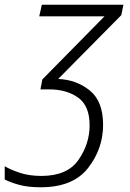

<svg xmlns="http://www.w3.org/2000/svg" viewBox="-95 -552 549 812"><path d="M77 240Q214 240 277.5 158.5Q341 77 341 -24Q341 -124 284.5 -169.5Q228 -215 151 -218L418 -488L427 -532H82L71 -483H347L84 -216L76 -174H113Q186 -174 235 -139.5Q284 -105 284 -22Q284 56 237 124Q190 192 80 192Q28 192 -12 178.5Q-52 165 -75 151V207Q-50 220 -13 230Q24 240 77 240Z"/></svg>

Font: Noto Sans UI Light
Style: Italic
Weight: 300
Italic angle: -12°
Designer: Monotype Design Team
Foundry: Monotype Imaging Inc.
Version: Version 1.901